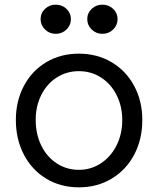

<svg xmlns="http://www.w3.org/2000/svg" viewBox="-20 -793 679 823"><path d="M48 -279Q48 -360 82.5 -425Q117 -490 178.5 -526.5Q240 -563 318 -563Q396 -563 458 -526.5Q520 -490 555 -425Q590 -360 590 -279Q590 -196 555.5 -130.5Q521 -65 459 -27.5Q397 10 318 10Q240 10 178.5 -27Q117 -64 82.5 -130Q48 -196 48 -279ZM504 -279Q504 -337 480 -385Q456 -433 413.5 -460.5Q371 -488 318 -488Q266 -488 223.5 -461Q181 -434 157 -386Q133 -338 133 -279Q133 -218 157 -169Q181 -120 223.5 -92.5Q266 -65 318 -65Q370 -65 412.5 -93Q455 -121 479.5 -169.5Q504 -218 504 -279ZM154 -711Q154 -737 173 -755Q192 -773 219 -773Q246 -773 265 -755Q284 -737 284 -711Q284 -685 265 -666.5Q246 -648 219 -648Q192 -648 173 -666.5Q154 -685 154 -711ZM354 -711Q354 -737 373 -755Q392 -773 419 -773Q446 -773 465 -755Q484 -737 484 -711Q484 -685 465 -666.5Q446 -648 419 -648Q392 -648 373 -666.5Q354 -685 354 -711Z"/></svg>

Font: Open Sauce One
Style: Regular
Weight: 400
Designer: Alfredo Marco Pradil
Foundry: Creative Sauce Fz LLC
Version: Version 1.477